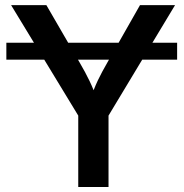

<svg xmlns="http://www.w3.org/2000/svg" viewBox="-20 -748 734 768"><path d="M688.5 -577.1V-509.3H5.4V-577.1ZM293 0V-285.6L24.4 -727.5H165.5L299.3 -496.6Q320.8 -460 337.6 -425.3Q354.5 -390.6 372.1 -339.8H337.4Q354.5 -391.1 371.3 -426.3Q388.2 -461.4 408.7 -496.6L540 -727.5H680.2L414.1 -285.6V0Z"/></svg>

Font: Inter Cardless
Style: Medium
Weight: 500
Designer: Rasmus Andersson
Foundry: rsms
Version: Version 4.001;git-9221beed3